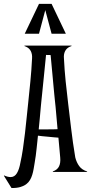

<svg xmlns="http://www.w3.org/2000/svg" viewBox="-59 -882 467 985"><path d="M250 -72.8Q247.6 -98.6 245.4 -124Q243.2 -149.4 240.7 -175.8Q230 -176.8 216.8 -177.7Q203.6 -178.7 186 -180.7Q170.4 -182.1 158 -183.3Q145.5 -184.6 135.7 -186Q134.3 -172.4 132.6 -155.8Q130.9 -139.2 128.9 -120.8Q127 -102.5 124.5 -83.5Q122.1 -64.5 118.7 -45.9Q116.2 -30.8 113.5 -15.1Q110.8 0.5 106.4 14.9Q102.1 29.3 94.7 41.7Q87.4 54.2 75.2 63.2Q63 72.3 44.7 77.6Q26.4 83 0 82.5L-39.1 19.5L-37.6 18.1Q-19.5 26.4 -4.4 26.4Q15.6 26.4 27.6 6.8Q39.6 -12.7 45.9 -48.8Q52.7 -78.6 58.6 -118.2Q64.5 -157.7 69.3 -199.7Q74.2 -241.7 78.1 -281.7Q82 -321.8 85.4 -352.1Q91.3 -408.7 96.9 -465.1Q102.5 -521.5 105.5 -583Q106.9 -603.5 99.4 -619.1Q91.8 -634.8 74.2 -642.6L66.9 -645.5L66.4 -647.9H308.1L307.6 -645.5L299.8 -642.6Q282.2 -634.8 274.7 -619.1Q267.1 -603.5 269 -583Q272 -521.5 277.8 -465.3Q283.7 -409.2 290.5 -352.1Q298.3 -288.1 306.2 -220.7Q314 -153.3 327.1 -74.7Q333.5 -48.8 347.4 -29.8Q361.3 -10.7 387.7 -2.4L388.2 0H212.4L211.9 -2.4Q235.4 -10.7 243.9 -28.6Q252.4 -46.4 250 -72.8ZM186.5 -218.3Q201.2 -218.3 213.6 -218.5Q226.1 -218.8 236.3 -219.2L226.1 -334Q225.1 -343.3 223.4 -359.4Q221.7 -375.5 219.7 -395.8Q217.8 -416 215.6 -439Q213.4 -461.9 211.4 -484.9Q206.1 -537.6 200.7 -599.6L177.2 -600.1Q171.4 -540.5 166 -488.3Q163.6 -465.8 161.4 -442.9Q159.2 -419.9 157 -399.4Q154.8 -378.9 153.1 -361.8Q151.4 -344.7 150.4 -334Q147 -299.3 144.8 -271.5Q142.6 -243.7 139.6 -218.3ZM205.6 -862.3 278.8 -709H205.6L173.3 -830.1L141.1 -709H67.9L141.1 -862.3Z"/></svg>

Font: Smythe
Style: Regular
Weight: 400
Version: Version 1.000